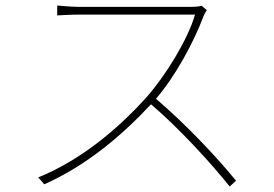

<svg xmlns="http://www.w3.org/2000/svg" viewBox="-20 -668 996 698"><path d="M713 -647C703 -644 689 -643 669 -643H269C238 -643 188 -648 188 -648V-612C188 -612 240 -615 269 -615H689C663 -524 581 -392 514 -316C407 -197 272 -85 119 -23L141 2C294 -66 423 -175 529 -289C632 -201 749 -73 815 10L838 -11C771 -94 655 -217 547 -309C618 -391 685 -516 719 -607C721 -613 728 -626 732 -631Z"/></svg>

Font: Kinto Sans Thin
Style: Regular
Weight: 100
Designer: Authors: Ryoko NISHIZUKA  (kana & ideographs); Paul D. Hunt (Latin, Greek & Cyrillic); Wenlong ZHANG  (bopomofo); Sandol
Foundry: Adobe Systems Incorporated, ookami Inc.
Version: Version 0.001